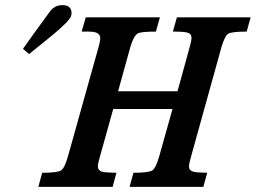

<svg xmlns="http://www.w3.org/2000/svg" viewBox="-20 -731 1000 751"><path d="M422.9 -304.7 371.6 -121.1Q362.8 -91.8 362.8 -80.1Q362.8 -64.5 378.4 -59.6Q392.1 -55.7 435.5 -55.2L420.4 0H129.9L145 -55.2Q204.6 -55.2 218.8 -64.5Q232.9 -73.7 245.6 -118.7L365.2 -545.9Q372.6 -571.3 372.1 -581.5Q372.1 -604.5 338.9 -606.9Q328.6 -607.9 299.3 -607.4L315.4 -663.1H605.5L589.8 -607.4Q532.7 -607.4 519.5 -600.6Q502.9 -591.3 490.2 -548.3L441.9 -374H674.3L721.7 -545.9Q729 -571.8 729 -583Q729 -599.6 712.9 -603.5Q700.2 -607.4 656.2 -607.4L671.9 -663.1H960.4L944.8 -607.4Q886.2 -607.4 872.8 -599.1Q859.4 -590.8 846.7 -548.3L728 -121.1Q719.2 -90.8 719.2 -80.1Q719.2 -64.5 735.4 -59.6Q749 -55.7 790.5 -55.2L775.4 0H486.8L502 -55.2Q561.5 -55.2 575.7 -64.5Q589.8 -73.7 602.5 -118.7L654.8 -304.7ZM224.1 -710.9Q259.8 -710.9 259.8 -679.7Q259.8 -674.8 258.3 -669.4Q253.4 -650.4 186 -594.2Q152.8 -567.4 93.8 -519.5L69.8 -540Q106.4 -592.3 176.8 -688Q194.8 -710.9 224.1 -710.9Z"/></svg>

Font: Accordance
Style: Bold-Italic
Weight: 700
Italic angle: -11°
Version: Version 1.2 (build January 31, 2020) Miklal Software Solutio